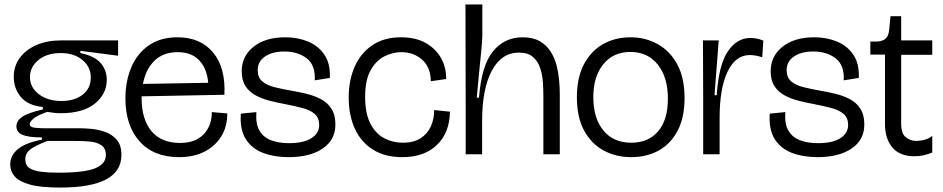

<svg xmlns="http://www.w3.org/2000/svg" viewBox="-20 -695 4247 865"><path d="M251 150Q163 150 114.5 136.5Q66 123 46 99.5Q26 76 26 46Q26 5 61 -23.5Q96 -52 169 -66V-76Q109 -76 81.5 -87.5Q54 -99 54 -126Q54 -151 80.5 -169Q107 -187 173 -202V-213Q105 -220 73.5 -258.5Q42 -297 42 -349Q42 -397 69 -434Q96 -471 144 -492Q192 -513 255 -513H512V-444L342 -466V-456Q406 -443 433.5 -411Q461 -379 461 -336Q461 -271 407 -228Q353 -185 254 -185Q237 -185 224 -186.5Q211 -188 193 -191Q147 -175 130.5 -160.5Q114 -146 114 -136Q114 -122 137 -119.5Q160 -117 189 -117H345Q361 -117 390.5 -114.5Q420 -112 451.5 -101.5Q483 -91 505 -66.5Q527 -42 527 3Q527 150 251 150ZM257 -240Q316 -240 352.5 -268.5Q389 -297 389 -346Q389 -394 351 -425Q313 -456 254 -456Q191 -456 153 -424.5Q115 -393 115 -348Q115 -301 155 -270.5Q195 -240 257 -240ZM242 83Q361 83 409 63Q457 43 457 4Q457 -28 435.5 -41.5Q414 -55 382.5 -57.5Q351 -60 321 -60H194Q138 -39 116 -21.5Q94 -4 94 23Q94 50 113.5 62.5Q133 75 166.5 79Q200 83 242 83Z M787 13Q672 13 608.5 -58.5Q545 -130 545 -252Q545 -328 571 -390.5Q597 -453 649.5 -490Q702 -527 780 -527Q883 -527 940 -458.5Q997 -390 991 -268L618 -261Q618 -258 618 -254Q618 -157 662.5 -104Q707 -51 791 -51Q834 -51 862.5 -65Q891 -79 907 -101Q923 -123 929 -146.5Q935 -170 934 -190L1004 -184Q1004 -124 976.5 -80Q949 -36 900.5 -11.5Q852 13 787 13ZM780 -460Q715 -460 675.5 -421Q636 -382 624 -317L918 -322Q913 -384 878.5 -422Q844 -460 780 -460Z M1280 13Q1216 13 1165.5 -6Q1115 -25 1087.5 -68Q1060 -111 1065 -183L1135 -190Q1131 -137 1149 -106.5Q1167 -76 1201.5 -63Q1236 -50 1282 -50Q1348 -50 1383 -72.5Q1418 -95 1418 -132Q1418 -164 1398 -181.5Q1378 -199 1344 -208Q1310 -217 1269 -225Q1231 -232 1195.5 -241Q1160 -250 1131.5 -265.5Q1103 -281 1086 -307Q1069 -333 1069 -374Q1069 -442 1122.5 -484.5Q1176 -527 1265 -527Q1321 -527 1367.5 -508Q1414 -489 1441.5 -448.5Q1469 -408 1466 -344L1398 -333Q1402 -401 1362 -432Q1322 -463 1261 -463Q1207 -463 1174 -440.5Q1141 -418 1141 -379Q1141 -346 1161.5 -328.5Q1182 -311 1216 -302.5Q1250 -294 1290 -287Q1325 -281 1360.5 -272.5Q1396 -264 1425.5 -248.5Q1455 -233 1473 -205.5Q1491 -178 1491 -134Q1491 -65 1434 -26Q1377 13 1280 13Z M1792 13Q1715 13 1661 -20.5Q1607 -54 1579 -114.5Q1551 -175 1551 -256Q1551 -335 1578.5 -396Q1606 -457 1658.5 -492Q1711 -527 1786 -527Q1854 -527 1899.5 -500.5Q1945 -474 1968 -431.5Q1991 -389 1990 -339L1921 -329Q1920 -392 1882 -426Q1844 -460 1788 -460Q1750 -460 1712.5 -441.5Q1675 -423 1650 -379Q1625 -335 1625 -259Q1625 -183 1649 -137.5Q1673 -92 1711.5 -72Q1750 -52 1795 -52Q1843 -52 1874.5 -72Q1906 -92 1921 -125.5Q1936 -159 1936 -199L2007 -192Q2006 -98 1949 -42.5Q1892 13 1792 13Z M2078 0V-212L2077 -675H2153V-535Q2153 -514 2148.5 -469Q2144 -424 2138.5 -368Q2133 -312 2128 -255H2138Q2149 -399 2200.5 -463Q2252 -527 2335 -527Q2381 -527 2411.5 -509.5Q2442 -492 2460.5 -463Q2479 -434 2487.5 -400Q2496 -366 2499 -332.5Q2502 -299 2502 -272V0H2428V-259Q2428 -288 2426 -322.5Q2424 -357 2414 -387.5Q2404 -418 2381.5 -438Q2359 -458 2318 -458Q2239 -458 2195.5 -376Q2152 -294 2152 -149V0Z M2824 13Q2755 13 2699.5 -17Q2644 -47 2611.5 -107Q2579 -167 2579 -257Q2579 -346 2611 -406Q2643 -466 2697.5 -496.5Q2752 -527 2820 -527Q2888 -527 2943.5 -496Q2999 -465 3031.5 -404.5Q3064 -344 3064 -254Q3064 -164 3032 -104.5Q3000 -45 2946 -16Q2892 13 2824 13ZM2824 -52Q2901 -52 2945 -103.5Q2989 -155 2989 -251Q2989 -347 2943.5 -404Q2898 -461 2820 -461Q2743 -461 2698 -405.5Q2653 -350 2653 -258Q2653 -162 2698.5 -107Q2744 -52 2824 -52Z M3148 0V-235L3147 -513H3218L3199 -266H3209Q3218 -403 3259 -463.5Q3300 -524 3361 -524Q3390 -524 3419 -512L3414 -437Q3399 -442 3384.5 -444.5Q3370 -447 3358 -447Q3294 -447 3258 -372.5Q3222 -298 3222 -163V0Z M3663 13Q3599 13 3548.5 -6Q3498 -25 3470.5 -68Q3443 -111 3448 -183L3518 -190Q3514 -137 3532 -106.5Q3550 -76 3584.5 -63Q3619 -50 3665 -50Q3731 -50 3766 -72.5Q3801 -95 3801 -132Q3801 -164 3781 -181.5Q3761 -199 3727 -208Q3693 -217 3652 -225Q3614 -232 3578.5 -241Q3543 -250 3514.5 -265.5Q3486 -281 3469 -307Q3452 -333 3452 -374Q3452 -442 3505.5 -484.5Q3559 -527 3648 -527Q3704 -527 3750.5 -508Q3797 -489 3824.5 -448.5Q3852 -408 3849 -344L3781 -333Q3785 -401 3745 -432Q3705 -463 3644 -463Q3590 -463 3557 -440.5Q3524 -418 3524 -379Q3524 -346 3544.5 -328.5Q3565 -311 3599 -302.5Q3633 -294 3673 -287Q3708 -281 3743.5 -272.5Q3779 -264 3808.5 -248.5Q3838 -233 3856 -205.5Q3874 -178 3874 -134Q3874 -65 3817 -26Q3760 13 3663 13Z M4100 9Q4033 9 4000 -31Q3967 -71 3967 -136V-449H3901V-508H3933Q3960 -510 3972 -523Q3984 -536 3986 -562L3992 -622H4040V-513H4180V-448H4040V-138Q4040 -93 4061 -76.5Q4082 -60 4109 -60Q4126 -60 4146 -65.5Q4166 -71 4180 -83V-8Q4161 0 4141.5 4.5Q4122 9 4100 9Z"/></svg>

Font: Bricolage Grotesque 48pt Light
Style: Regular
Weight: 300
Designer: Mathieu Triay
Foundry: Atelier Triay
Version: Version 1.000; ttfautohint (v1.8.4.7-5d5b);gftools[0.9.32]